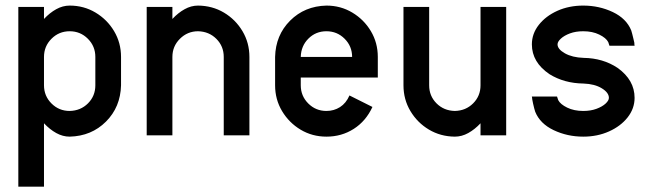

<svg xmlns="http://www.w3.org/2000/svg" viewBox="-20 -494 2384 701"><path d="M328.1 -182.6V-286.1Q328.1 -325.2 300.8 -352.5Q273.4 -379.9 234.4 -379.9Q195.3 -379.9 168 -352.5Q140.6 -325.2 140.6 -286.1V-182.6Q140.6 -143.6 168 -116.2Q195.3 -88.9 234.4 -88.9Q274.4 -89.8 301.3 -116.7Q328.1 -143.6 328.1 -182.6ZM421.9 -182.6Q419.9 -103 366.9 -50Q314 2.9 234.4 4.9Q209 4.9 185.3 -8.3Q161.6 -21.5 140.6 -43.9V187.5H46.9V-468.8H140.6V-424.8Q161.6 -447.3 185.3 -460.4Q209 -473.6 234.4 -473.6Q286.1 -473.6 328.6 -448.2Q371.1 -422.9 396.5 -380.4Q421.9 -337.9 421.9 -286.1Z M703.1 -473.6Q755.4 -473.1 797.6 -448Q839.8 -422.9 865.2 -380.4Q890.6 -337.9 890.6 -286.1V0H796.9V-286.1Q796.9 -325.2 770 -352.1Q743.2 -378.9 703.1 -379.9Q664.6 -379.9 637 -352.5Q609.4 -325.2 609.4 -286.1V0H515.6V-468.8H609.4V-424.8Q630.4 -447.3 654.1 -460.4Q677.7 -473.6 703.1 -473.6Z M1171.9 -379.9Q1132.8 -379.9 1106 -353Q1079.1 -326.2 1078.1 -286.1H1265.6Q1265.6 -325.2 1238.3 -352.5Q1210.9 -379.9 1171.9 -379.9ZM1359.4 -210.9H1078.1V-182.6Q1078.1 -143.6 1105.5 -116.2Q1132.8 -88.9 1171.9 -88.9Q1199.2 -88.9 1221.4 -103Q1243.7 -117.2 1255.9 -145.5L1339.8 -103.5Q1315.9 -51.8 1271.5 -23.4Q1227.1 4.9 1171.9 4.9Q1120.1 4.9 1077.6 -20.5Q1035.2 -45.9 1009.8 -88.4Q984.4 -130.9 984.4 -182.6V-286.1Q986.3 -365.7 1039.3 -418.7Q1092.3 -471.7 1171.9 -473.6Q1223.6 -473.6 1266.1 -448.2Q1308.6 -422.9 1334 -380.4Q1359.4 -337.9 1359.4 -286.1Z M1734.4 -468.8H1828.1V0H1734.4V-43.9Q1713.4 -21.5 1689.7 -8.3Q1666 4.9 1640.6 4.9Q1588.4 4.4 1546.1 -20.8Q1503.9 -45.9 1478.5 -88.4Q1453.1 -130.9 1453.1 -182.6V-468.8H1546.9V-182.6Q1546.9 -143.6 1573.7 -116.7Q1600.6 -89.8 1640.6 -88.9Q1680.7 -89.8 1707.5 -116.7Q1734.4 -143.6 1734.4 -182.6Z M2234.9 -246.1Q2296.9 -201.7 2296.9 -136.7Q2296.9 -97.7 2271.5 -65.4Q2246.1 -33.2 2203.6 -14.2Q2161.1 4.9 2109.4 4.9Q2051.3 4.9 2001.5 -18.8Q1951.7 -42.5 1934.1 -85.9Q1932.6 -90.3 1930.4 -98.6Q1928.2 -106.9 1926.3 -115.7Q1924.3 -124.5 1923.3 -130.9Q1922.9 -132.8 1922.4 -139.2Q1922.4 -140.1 1921.9 -140.6V-141.6H2013.7L2018.1 -128.4Q2025.9 -113.3 2050.8 -101.1Q2075.7 -88.9 2109.4 -88.9Q2136.7 -88.9 2157.7 -96.7Q2178.7 -104.5 2190.9 -115.7Q2203.1 -127 2203.1 -136.7Q2203.1 -155.8 2177.2 -171.6Q2151.4 -187.5 2110.4 -189Q2040 -189.9 1986.3 -223.1Q1921.9 -266.6 1921.9 -332Q1921.9 -371.1 1947.3 -403.3Q1972.7 -435.5 2015.1 -454.6Q2057.6 -473.6 2109.4 -473.6Q2167.5 -473.6 2217.3 -450Q2267.1 -426.3 2284.7 -382.8Q2286.1 -378.4 2288.3 -370.1Q2290.5 -361.8 2292.5 -353Q2294.4 -344.2 2295.9 -338.4Q2295.9 -335.9 2296.4 -329.6Q2296.4 -328.6 2296.9 -328.1V-327.1H2205.1L2200.7 -340.3Q2192.9 -355.5 2168 -367.7Q2143.1 -379.9 2109.4 -379.9Q2082 -379.9 2061 -372.1Q2040 -364.3 2027.8 -353Q2015.6 -341.8 2015.6 -332Q2015.6 -314.5 2042.5 -299.3Q2069.3 -284.2 2110.8 -282.7Q2181.6 -281.7 2234.9 -246.1Z"/></svg>

Font: Lambda
Style: Regular
Weight: 400
Designer: GGBotNet
Version: 0.22